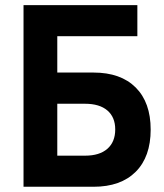

<svg xmlns="http://www.w3.org/2000/svg" viewBox="-20 -713 626 733"><path d="M191.9 0V-118.7H304.7Q360 -118.7 390 -145Q419.9 -171.4 419.9 -218.8Q419.9 -265.5 390 -291.2Q360 -316.9 304.7 -316.9H184.1L182.1 -436H336.9Q441 -436 498.1 -378.9Q555.2 -321.8 555.2 -218.3Q555.2 -114.3 498.1 -57.2Q441 0 336.9 0ZM69.8 0V-693.4H198.7V0ZM90.3 -574.7V-693.4H504.4V-574.7Z"/></svg>

Font: Cascadia Mono PL
Style: Regular
Weight: 400
Monospace: yes
Designer: Aaron Bell
Foundry: Saja Typeworks
Version: Version 2102.003